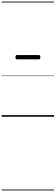

<svg xmlns="http://www.w3.org/2000/svg" viewBox="-20 -1435 685 2360"><path d="M189 -706Q178 -706 174 -712.5Q170 -719 170 -731Q170 -744 174 -751Q178 -758 189 -758H457Q468 -758 472 -751Q476 -744 476 -731Q476 -719 472 -712.5Q468 -706 457 -706ZM0 895H645V905H0ZM0 -20H645V0H0ZM0 -505H645V-500H0ZM0 -1415H645V-1405H0Z"/></svg>

Font: Playwrite BE WAL Guides
Style: Regular
Weight: 400
Designer: Veronika Burian, José Scaglione
Foundry: TypeTogether
Version: Version 1.003